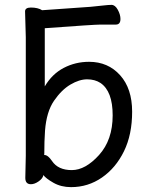

<svg xmlns="http://www.w3.org/2000/svg" viewBox="-20 -746 613 789"><path d="M272 23Q231 23 199.5 5Q168 -13 158 -27V-25Q155 -12 138.5 -0.5Q122 11 107 11Q84 11 84 -15L86 -106V-593L83 -699Q83 -715 107 -715Q136 -715 153 -704L352 -718Q374 -720 400 -723Q426 -726 438 -726Q453 -726 464 -706Q475 -686 475 -668Q475 -645 456 -645H393Q367 -645 164 -630V-391Q194 -442 242 -467Q290 -492 346 -492Q424 -492 473.5 -437Q523 -382 523 -287Q523 -193 489.5 -124.5Q456 -56 399 -16.5Q342 23 272 23ZM443 -272Q443 -371 393 -405Q370 -420 338 -420Q306 -420 269.5 -398.5Q233 -377 202 -332Q171 -287 165 -209Q162 -167 162 -111Q159 -109 163 -109Q177 -109 194 -84Q219 -47 275 -47Q331 -47 387 -109Q443 -171 443 -272Z"/></svg>

Font: LXGW WenKai Medium
Style: Regular
Weight: 500
Designer: LXGW / Fontworks Inc.
Foundry: LXGW / Fontworks Inc.
Version: Version 1.501; October 10, 2024